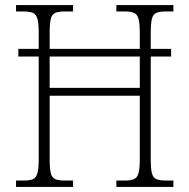

<svg xmlns="http://www.w3.org/2000/svg" viewBox="-20 -734 744 754"><path d="M43 0V-25H74Q97 -25 109.5 -30.5Q122 -36 127 -54Q132 -72 132 -109V-512H52V-542H132V-605Q132 -642 127 -660Q122 -678 109 -683.5Q96 -689 71 -689H43V-714H267V-689H234Q210 -689 197 -683.5Q184 -678 179.5 -660Q175 -642 175 -605V-542H529V-604Q529 -642 524 -660Q519 -678 506 -683.5Q493 -689 469 -689H437V-714H661V-689H631Q607 -689 594 -683.5Q581 -678 576.5 -660Q572 -642 572 -604V-542H652V-512H572V-108Q572 -72 576.5 -54Q581 -36 594 -30.5Q607 -25 631 -25H661V0H437V-25H470Q493 -25 506 -30.5Q519 -36 524 -54Q529 -72 529 -109V-358H175V-109Q175 -72 179.5 -54Q184 -36 197 -30.5Q210 -25 233 -25H267V0ZM175 -389H529V-512H175Z"/></svg>

Font: Noto Serif Tamil SemiCondensed ExtraLight
Style: Regular
Weight: 200
Width: 4
Designer: Indian Type Foundry, Tom Grace, and the Monotype Design Team
Foundry: Monotype Imaging Inc.
Version: Version 2.004; ttfautohint (v1.8.4.7-5d5b)